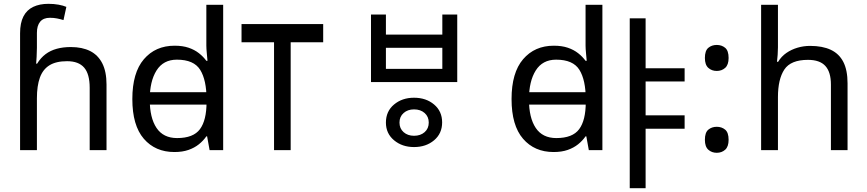

<svg xmlns="http://www.w3.org/2000/svg" viewBox="-20 -785 4533 1004"><path d="M85 -611Q85 -665 102.5 -699Q120 -733 153.5 -749Q187 -765 233 -765Q262 -765 286.5 -760.5Q311 -756 327 -749L312 -680Q296 -685 278.5 -688.5Q261 -692 241 -692Q207 -692 190 -671.5Q173 -651 173 -613V-535Q173 -513 171.5 -488Q170 -463 169 -452H174Q193 -483 218.5 -502Q244 -521 277 -530Q310 -539 350 -539Q410 -539 451.5 -518Q493 -497 515 -453.5Q537 -410 537 -343V0H449V-326Q449 -398 420 -431.5Q391 -465 331 -465Q273 -465 238.5 -443.5Q204 -422 188.5 -379Q173 -336 173 -271V0H85Z M721 -238V-303H1097V-238ZM892 10Q792 10 732 -59.5Q672 -129 672 -267Q672 -405 732.5 -475.5Q793 -546 893 -546Q935 -546 966 -535.5Q997 -525 1020 -507Q1043 -489 1059 -467H1065Q1064 -480 1061.5 -505.5Q1059 -531 1059 -546V-760H1147V0H1076L1063 -72H1059Q1043 -49 1020 -30.5Q997 -12 965.5 -1Q934 10 892 10ZM906 -63Q991 -63 1025.5 -109.5Q1060 -156 1060 -250V-266Q1060 -366 1027 -419.5Q994 -473 905 -473Q834 -473 798.5 -416.5Q763 -360 763 -265Q763 -169 798.5 -116Q834 -63 906 -63Z M1670 -659V-564H1500V0H1413V-564H1243V-659Z M2145 -274Q2208 -274 2250 -238.5Q2292 -203 2292 -145Q2292 -87 2250 -51.5Q2208 -16 2145 -16Q2083 -16 2040.5 -51.5Q1998 -87 1998 -144Q1998 -203 2040.5 -238.5Q2083 -274 2145 -274ZM2145 -213Q2112 -213 2090.5 -194Q2069 -175 2069 -144Q2069 -113 2090.5 -94Q2112 -75 2145 -75Q2179 -75 2200.5 -94Q2222 -113 2222 -144Q2222 -175 2200.5 -194Q2179 -213 2145 -213ZM1920 -709H1998V-604H2293V-709H2371V-356H1920ZM1998 -535V-425H2293V-535Z M2704 -238V-303H3080V-238ZM2875 10Q2775 10 2715 -59.5Q2655 -129 2655 -267Q2655 -405 2715.5 -475.5Q2776 -546 2876 -546Q2918 -546 2949 -535.5Q2980 -525 3003 -507Q3026 -489 3042 -467H3048Q3047 -480 3044.5 -505.5Q3042 -531 3042 -546V-760H3130V0H3059L3046 -72H3042Q3026 -49 3003 -30.5Q2980 -12 2948.5 -1Q2917 10 2875 10ZM2889 -63Q2974 -63 3008.5 -109.5Q3043 -156 3043 -250V-266Q3043 -366 3010 -419.5Q2977 -473 2888 -473Q2817 -473 2781.5 -416.5Q2746 -360 2746 -265Q2746 -169 2781.5 -116Q2817 -63 2889 -63Z M3331 -428H3560V-359H3331ZM3331 -182H3560V-112H3331ZM3273 -689H3356V199H3273Z M3728 -414Q3702 -414 3684 -430Q3666 -446 3666 -482Q3666 -520 3684 -535Q3702 -550 3728 -550Q3754 -550 3772 -535Q3790 -520 3790 -482Q3790 -446 3772 -430Q3754 -414 3728 -414ZM3728 14Q3702 14 3684 -2Q3666 -18 3666 -54Q3666 -92 3684 -107Q3702 -122 3728 -122Q3754 -122 3772 -107Q3790 -92 3790 -54Q3790 -18 3772 -2Q3754 14 3728 14Z M4048 -537Q4048 -518 4046.5 -498Q4045 -478 4043 -462H4049Q4066 -490 4092 -508Q4118 -526 4150 -535.5Q4182 -545 4216 -545Q4281 -545 4324.5 -524.5Q4368 -504 4390 -461Q4412 -418 4412 -349V0H4325V-343Q4325 -408 4296 -440Q4267 -472 4205 -472Q4115 -472 4081.5 -421.5Q4048 -371 4048 -277V0H3960V-760H4048Z"/></svg>

Font: hexlkorean05
Style: Book
Weight: 400
Designer: Jelle Bosma - Monotype Design Team
Foundry: Monotype Imaging Inc.
Version: Version 2.003